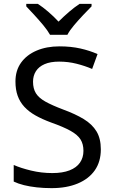

<svg xmlns="http://www.w3.org/2000/svg" viewBox="-20 -964 589 994"><path d="M502 -191Q502 -127 471 -82.5Q440 -38 382.5 -14Q325 10 247 10Q207 10 170.5 6Q134 2 104 -5.5Q74 -13 51 -24V-110Q87 -94 140.5 -81Q194 -68 251 -68Q304 -68 340 -82Q376 -96 394 -122Q412 -148 412 -183Q412 -218 397 -242Q382 -266 345.5 -286.5Q309 -307 244 -330Q198 -347 163.5 -366.5Q129 -386 106 -411Q83 -436 71.5 -468Q60 -500 60 -542Q60 -599 89 -639.5Q118 -680 169.5 -702Q221 -724 288 -724Q347 -724 396 -713Q445 -702 485 -684L457 -607Q420 -623 376.5 -634Q333 -645 286 -645Q241 -645 211 -632Q181 -619 166 -595.5Q151 -572 151 -541Q151 -505 166 -481Q181 -457 215 -438Q249 -419 307 -397Q370 -374 413.5 -347.5Q457 -321 479.5 -284Q502 -247 502 -191ZM239 -784Q226 -807 204 -833.5Q182 -860 158 -886Q134 -912 116 -931V-944H176Q202 -927 230 -903Q258 -879 283 -852Q310 -879 338 -903Q366 -927 392 -944H454V-931Q435 -912 410.5 -886Q386 -860 363.5 -833.5Q341 -807 329 -784Z"/></svg>

Font: Noto Sans Hebrew
Style: Regular
Weight: 400
Designer: Monotype Design Team
Foundry: Monotype Imaging Inc.
Version: Version 2.003;January 10, 2023;FontCreator 14.0.0.2877 64-bi